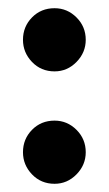

<svg xmlns="http://www.w3.org/2000/svg" viewBox="-20 -442 265 468"><path d="M113 -268Q80 -268 58 -291Q36 -314 36 -345Q36 -377 58 -399.5Q80 -422 113 -422Q144 -422 166.5 -399.5Q189 -377 189 -345Q189 -314 166.5 -291Q144 -268 113 -268ZM113 6Q80 6 58 -17Q36 -40 36 -71Q36 -103 58 -125.5Q80 -148 113 -148Q144 -148 166.5 -125.5Q189 -103 189 -71Q189 -40 166.5 -17Q144 6 113 6Z"/></svg>

Font: Dosis ExtraBold
Style: Regular
Weight: 800
Designer: EdgarTolentino, PabloImpallari, IginoMarini
Foundry: EdgarTolentino, PabloImpallari, IginoMarini
Version: Version 3.001; ttfautohint (v1.8.2)